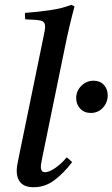

<svg xmlns="http://www.w3.org/2000/svg" viewBox="-20 -772 471 804"><path d="M259 -113Q272 -104 282 -93Q248 -48 208.5 -18Q169 12 121 12Q84 12 67 -6.5Q50 -25 50 -56Q50 -67 52 -80Q54 -93 57 -106L162 -617Q165 -631 167 -642.5Q169 -654 169 -661Q169 -681 151.5 -685.5Q134 -690 86 -691Q85 -698 84.5 -704.5Q84 -711 85 -718Q139 -722 190.5 -729.5Q242 -737 279 -752L292 -745Q282 -708 271.5 -664Q261 -620 250 -565L157 -112Q156 -105 153.5 -93.5Q151 -82 151 -72Q151 -63 155 -57Q159 -51 169 -51Q186 -51 212 -69Q238 -87 259 -113ZM360 -299Q333 -299 316 -317Q299 -335 299 -361Q299 -391 320.5 -412.5Q342 -434 372 -434Q399 -434 415 -416.5Q431 -399 431 -373Q431 -343 411 -321Q391 -299 360 -299Z"/></svg>

Font: Castoro
Style: Italic
Weight: 400
Italic angle: -11°
Designer: John Hudson with Paul Hanslow, assisted by Kaja Sojewska.
Foundry: Tiro Typeworks Ltd.
Version: Version 2.04